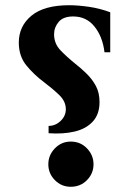

<svg xmlns="http://www.w3.org/2000/svg" viewBox="-20 -700 497 735"><path d="M166 -190V-218Q192 -218 212 -237Q232 -256 232 -282Q232 -312 206.5 -336.5Q181 -361 149 -385Q110 -414 81 -449.5Q52 -485 52 -537Q52 -600 100.5 -640Q149 -680 245 -680Q278 -680 320 -674Q362 -668 402 -653V-500H380Q373 -559 342 -598Q311 -637 260 -637Q222 -637 204.5 -616Q187 -595 187 -569Q187 -533 211.5 -507.5Q236 -482 267 -457Q290 -439 311.5 -418Q333 -397 347 -371Q361 -345 361 -309Q361 -263 335.5 -235Q310 -207 266 -196.5Q222 -186 166 -190ZM251 15Q215 15 190 -10.5Q165 -36 165 -71Q165 -106 190 -132Q215 -158 251 -158Q288 -158 313 -132Q338 -106 338 -71Q338 -36 313 -10.5Q288 15 251 15Z"/></svg>

Font: Bona Nova SC
Style: Bold
Weight: 700
Designer: Mateusz Machalski
Foundry: Capitalics
Version: Version 4.001; ttfautohint (v1.8.4.7-5d5b)